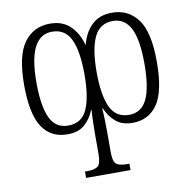

<svg xmlns="http://www.w3.org/2000/svg" viewBox="-85 -629 935 949"><g transform="rotate(-10 382.0 -154.0)"><path d="M271 237V205H283Q320 205 336 192.5Q352 180 352 131V33Q352 2 353 -32Q354 -66 356 -88H353Q335 -44 303.5 -17.5Q272 9 219 9Q135 9 92 -57Q49 -123 49 -268Q49 -415 96.5 -480Q144 -545 227 -545Q290 -545 328.5 -507.5Q367 -470 383 -409Q397 -469 435.5 -507Q474 -545 538 -545Q620 -545 667.5 -481Q715 -417 715 -269Q715 -119 670.5 -55Q626 9 546 9Q493 9 461.5 -18Q430 -45 412 -87H409Q411 -66 412 -31Q413 4 413 33V134Q413 182 429.5 193.5Q446 205 482 205H494V237ZM229 -33Q298 -33 325 -94Q352 -155 352 -268Q352 -384 324 -444Q296 -504 230 -504Q171 -504 141 -446.5Q111 -389 111 -268Q111 -152 138.5 -92.5Q166 -33 229 -33ZM535 -33Q597 -33 625 -91Q653 -149 653 -269Q653 -392 623.5 -448Q594 -504 535 -504Q470 -504 441.5 -444.5Q413 -385 413 -269Q413 -155 440.5 -94Q468 -33 535 -33Z"/></g></svg>

Font: Noto Serif Condensed Light
Style: Regular
Weight: 300
Width: 3
Designer: Monotype Design Team
Foundry: Monotype Imaging Inc.
Version: Version 2.013